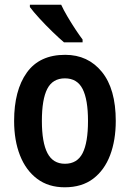

<svg xmlns="http://www.w3.org/2000/svg" viewBox="-20 -837 552 816"><path d="M472 -323Q472 -241 448 -177.5Q424 -114 376 -77.5Q328 -41 255 -41Q186 -41 138 -77Q90 -113 65 -176.5Q40 -240 40 -323Q40 -453 94 -528.5Q148 -604 257 -604Q354 -604 413 -531.5Q472 -459 472 -323ZM158 -323Q158 -232 181.5 -186.5Q205 -141 256 -141Q308 -141 331 -186Q354 -231 354 -323Q354 -414 331 -459Q308 -504 256 -504Q204 -504 181 -459.5Q158 -415 158 -323ZM240 -817Q250 -795 266.5 -767Q283 -739 300.5 -712.5Q318 -686 331 -669V-657H252Q232 -674 203 -702Q174 -730 147.5 -759Q121 -788 107 -807V-817Z"/></svg>

Font: Noto Sans Tamil UI Condensed SemiBold
Style: Regular
Weight: 600
Width: 3
Designer: Jelle Bosma - Monotype Design Team
Foundry: Monotype Imaging Inc.
Version: Version 2.004; ttfautohint (v1.8.4.7-5d5b)